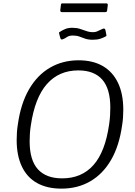

<svg xmlns="http://www.w3.org/2000/svg" viewBox="-20 -1110 802 1140"><path d="M345 10Q260 10 200.5 -23Q141 -56 110 -121Q79 -186 79 -278Q79 -300 80.5 -323.5Q82 -347 86 -371Q103 -494 152 -579Q201 -664 276.5 -708Q352 -752 447 -752Q531 -752 590 -718Q649 -684 680.5 -618.5Q712 -553 712 -458Q712 -437 710.5 -413.5Q709 -390 705 -366Q688 -244 639.5 -160.5Q591 -77 516 -33.5Q441 10 345 10ZM349 -51Q465 -51 535 -130Q605 -209 628 -372Q632 -399 633.5 -424Q635 -449 635 -471Q635 -583 587 -637.5Q539 -692 445 -692Q330 -692 258.5 -611Q187 -530 163 -365Q159 -340 157.5 -316Q156 -292 156 -271Q156 -159 205 -105Q254 -51 349 -51ZM606 -893Q594 -886 575.5 -880Q557 -874 531 -874Q504 -874 485.5 -880.5Q467 -887 451 -893Q435 -899 413 -899Q390 -899 377.5 -890Q365 -881 351 -876Q345 -875 342.5 -877Q340 -879 338 -885L332 -907Q331 -912 330.5 -915Q330 -918 334 -920Q351 -931 368 -938Q385 -945 409 -945Q434 -945 453.5 -939Q473 -933 492 -926Q511 -919 532 -919Q545 -919 554 -922.5Q563 -926 571.5 -930.5Q580 -935 590 -939Q597 -942 601 -939.5Q605 -937 606 -931L611 -906Q612 -902 612 -898.5Q612 -895 606 -893ZM620 -1080 616 -1047Q615 -1042 612.5 -1040Q610 -1038 603 -1038H347Q342 -1038 339.5 -1041.5Q337 -1045 338 -1051L342 -1083Q343 -1087 344.5 -1088.5Q346 -1090 349 -1090H613Q616 -1090 618.5 -1086.5Q621 -1083 620 -1080Z"/></svg>

Font: Libre Franklin Thin Light
Style: Italic
Weight: 300
Italic angle: -8°
Version: Version 3.000